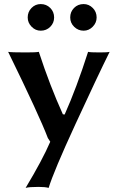

<svg xmlns="http://www.w3.org/2000/svg" viewBox="-20 -687 579 944"><path d="M325.2 -601.1Q325.2 -628.9 344 -647.9Q362.8 -667 391.1 -667Q417 -667 436 -647.9Q455.1 -628.9 455.1 -601.1Q455.1 -575.2 436 -555.7Q417 -536.1 391.1 -536.1Q364.3 -536.1 344.7 -555.2Q325.2 -574.2 325.2 -601.1ZM116.2 -601.1Q116.2 -628.9 135 -647.9Q153.8 -667 180.2 -667Q208 -667 227.1 -647.9Q246.1 -628.9 246.1 -601.1Q246.1 -574.2 227.1 -555.2Q208 -536.1 180.2 -536.1Q154.3 -536.1 135.3 -555.7Q116.2 -575.2 116.2 -601.1ZM20 -432.1Q34.2 -429.2 107.9 -429.2Q157.7 -429.2 170.9 -432.1Q225.1 -266.1 289.1 -125L297.9 -124Q356 -253.9 413.1 -432.1Q422.9 -429.2 470.2 -429.2Q509.3 -429.2 519 -432.1Q459 -311 351.1 -76.9Q243.2 157.2 219.2 236.8Q202.1 231.9 169.9 231.9Q123 231.9 106 236.8Q189 98.6 227.1 9.8L215.3 -8.3Q173.8 -117.7 20 -432.1Z"/></svg>

Font: Linux Biolinum O
Style: Bold
Weight: 700
Designer: Philipp H. Poll
Foundry: Philipp H. Poll
Version: Version 1.3.2